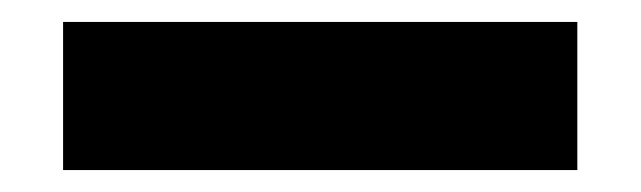

<svg xmlns="http://www.w3.org/2000/svg" viewBox="-20 -20 584 175"><path d="M37.5 135H506.2V0H37.5Z"/></svg>

Font: Basalte Marquee
Style: Regular
Weight: 400
Designer: Ange Degheest & Benjamin Gomez & Eugénie Bidaut
Foundry: Velvetyne Type Foundry
Version: Version 1.000;FEAKit 1.0